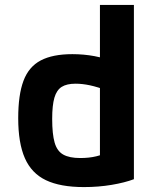

<svg xmlns="http://www.w3.org/2000/svg" viewBox="-20 -750 640 780"><path d="M321 10Q225 10 166.5 -18Q108 -46 81 -107.5Q54 -169 54 -270Q54 -365 75.5 -422Q97 -479 145.5 -504.5Q194 -530 274 -530Q320 -530 363.5 -522Q407 -514 446 -496L422 -380Q376 -397 345 -403.5Q314 -410 287 -410Q251 -410 230.5 -397Q210 -384 201 -353Q192 -322 192 -267Q192 -205 202 -170.5Q212 -136 237 -122Q262 -108 306 -108Q342 -108 371 -115Q400 -122 421 -135L386 -72V-730H524V-22Q487 -8 433.5 1Q380 10 321 10Z"/></svg>

Font: M PLUS Code Latin Expanded
Style: Bold
Weight: 700
Width: 7
Designer: Coji Morishita
Foundry: UNDERFOREST DESIGN
Version: Version 1.002; ttfautohint (v1.8.3)